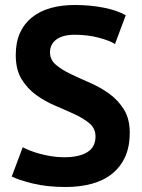

<svg xmlns="http://www.w3.org/2000/svg" viewBox="-20 -734 570 768"><path d="M27 0ZM362 -188Q362 -220 338.5 -240Q315 -260 279.5 -276.5Q244 -293 202.5 -310.5Q161 -328 125.5 -353.5Q90 -379 66.5 -417Q43 -455 43 -514Q43 -565 60 -602.5Q77 -640 108.5 -665Q140 -690 183 -702Q226 -714 279 -714Q340 -714 394 -703.5Q448 -693 483 -673L440 -558Q418 -572 374 -583.5Q330 -595 279 -595Q231 -595 205.5 -576Q180 -557 180 -525Q180 -495 203.5 -475Q227 -455 262.5 -438Q298 -421 339.5 -403Q381 -385 416.5 -359.5Q452 -334 475.5 -296.5Q499 -259 499 -203Q499 -147 480.5 -106.5Q462 -66 428.5 -39Q395 -12 347.5 1Q300 14 243 14Q168 14 111 0Q54 -14 27 -28L71 -145Q82 -139 99.5 -132Q117 -125 139 -119Q161 -113 185.5 -109Q210 -105 236 -105Q297 -105 329.5 -125.5Q362 -146 362 -188Z"/></svg>

Font: PT Sans
Style: Bold
Weight: 700
Version: Version 2.003W OFL; ttfautohint (v1.6)